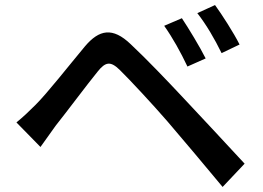

<svg xmlns="http://www.w3.org/2000/svg" viewBox="-20 -757 1040 759"><path d="M699 -685 629 -655C663 -607 694 -551 721 -494L793 -526C770 -572 725 -646 699 -685ZM830 -737 760 -705C796 -659 828 -604 856 -547L927 -581C904 -627 857 -700 830 -737ZM45 -273 140 -176C156 -199 179 -231 200 -260C244 -315 322 -420 366 -474C397 -513 417 -516 453 -481C493 -442 584 -344 642 -277C704 -205 790 -102 860 -18L947 -110C870 -193 769 -302 701 -374C642 -437 560 -523 497 -582C425 -651 372 -640 316 -574C251 -496 168 -390 121 -343C93 -315 73 -296 45 -273Z"/></svg>

Font: ChiuKong Gothic CL Medium
Style: Regular
Weight: 500
Designer: Ryoko NISHIZUKA 西塚涼子 (kana, bopomofo & ideographs); Paul D. Hunt (Latin, Greek & Cyrillic); Sandoll Communications 산돌커뮤니
Foundry: Adobe
Version: Version 1.300